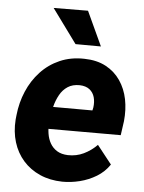

<svg xmlns="http://www.w3.org/2000/svg" viewBox="-54 -793 634 846"><g transform="rotate(5 263.0 -370.0)"><path d="M252.9 9.8Q198.2 8.8 154.1 -10.7Q109.9 -30.3 79.6 -64.7Q49.3 -99.1 35.2 -145Q21 -190.9 24.9 -245.1L26.9 -264.2Q32.7 -320.8 54 -370.6Q75.2 -420.4 110.8 -458.7Q146.5 -497.1 195.1 -518.3Q243.7 -539.6 303.7 -538.1Q358.9 -537.1 398.7 -515.9Q438.5 -494.6 463.1 -458.5Q487.8 -422.4 497.1 -376.5Q506.3 -330.6 501 -279.3L492.2 -216.8H78.6L94.2 -314.9L358.4 -314.5L361.3 -327.6Q364.7 -352.5 358.9 -373.3Q353 -394 336.9 -406.7Q320.8 -419.4 293.5 -420.4Q261.7 -420.9 240.2 -406.7Q218.8 -392.6 205.6 -368.9Q192.4 -345.2 185.3 -317.6Q178.2 -290 174.8 -264.2L172.9 -245.6Q170.9 -220.2 174.6 -196.3Q178.2 -172.4 189.2 -153.1Q200.2 -133.8 219.5 -121.8Q238.8 -109.9 267.6 -108.9Q305.2 -107.9 337.6 -123.5Q370.1 -139.2 396 -165.5L460.4 -84Q438 -50.8 403.8 -30Q369.6 -9.3 330.3 0.5Q291 10.3 252.9 9.8ZM300.8 -750.5 371.1 -598.6 258.8 -599.1 148.9 -749.5Z"/></g></svg>

Font: Roboto ExtraBold
Style: Italic
Weight: 800
Designer: Christian Robertson
Foundry: Google
Version: Version 3.009; 2024